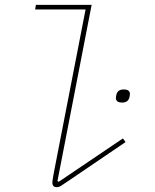

<svg xmlns="http://www.w3.org/2000/svg" viewBox="-20 -760 640 792"><path d="M214 12Q196 12 196 -7Q196 -10 197 -18Q198 -26 201 -42L333 -721H125L128 -740H358L217 -13L222 -10L487 -189L498 -174L255 -9Q242 0 232.5 6Q223 12 214 12ZM484 -337Q469 -337 463.5 -342.5Q458 -348 458 -355Q458 -358 458.5 -361Q459 -364 460 -369Q465 -391 490 -391Q505 -391 510.5 -385.5Q516 -380 516 -373Q516 -370 515.5 -367Q515 -364 514 -359Q509 -337 484 -337Z"/></svg>

Font: IBM Plex Mono Thin
Style: Italic
Weight: 100
Italic angle: -9°
Monospace: yes
Designer: Mike Abbink, Paul van der Laan, Pieter van Rosmalen
Foundry: Bold Monday
Version: Version 2.3